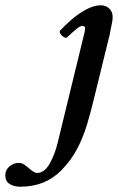

<svg xmlns="http://www.w3.org/2000/svg" viewBox="-184 -436 446 726"><path d="M-107 270Q-132 270 -148 259.5Q-164 249 -164 227Q-164 207 -148.5 193.5Q-133 180 -112 180Q-103 180 -94.5 185Q-86 190 -76 199Q-66 208 -58 213Q-50 218 -44 218Q-16 218 4 182.5Q24 147 35 100L136 -315Q136 -318 137 -321.5Q138 -325 138 -328Q138 -338 127 -338Q119 -338 105 -326.5Q91 -315 70 -295Q65 -291 57.5 -295.5Q50 -300 45 -307.5Q40 -315 43 -320Q60 -339 86 -361.5Q112 -384 141.5 -400Q171 -416 197 -416Q216 -416 229 -404Q242 -392 242 -371Q242 -359 238.5 -344.5Q235 -330 231 -306L173 -70Q160 -15 145.5 33.5Q131 82 108.5 125.5Q86 169 48 208Q-13 270 -107 270Z"/></svg>

Font: Junicode SmExp
Style: Bold Italic
Weight: 700
Width: 6
Italic angle: -11°
Designer: Peter S. Baker
Version: Version 2.205; ttfautohint (v1.8.4)